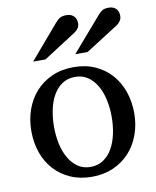

<svg xmlns="http://www.w3.org/2000/svg" viewBox="-84 -798 711 874"><g transform="rotate(-10 272.0 -360.5)"><path d="M405.8 -241.2Q405.8 -282.2 397.7 -319.8Q389.6 -357.4 373 -386.2Q356.4 -415 331.5 -432.1Q306.6 -449.2 272.9 -449.2Q238.3 -449.2 212.9 -432.1Q187.5 -415 171.1 -386.2Q154.8 -357.4 147 -319.8Q139.2 -282.2 139.2 -241.2Q139.2 -200.7 147.2 -163.1Q155.3 -125.5 171.9 -96.7Q188.5 -67.9 213.4 -50.5Q238.3 -33.2 272 -33.2Q306.2 -33.2 331.5 -50.3Q356.9 -67.4 373.3 -96.2Q389.6 -125 397.7 -162.6Q405.8 -200.2 405.8 -241.2ZM509.8 -240.2Q509.8 -187 492.9 -140.9Q476.1 -94.7 445.1 -60.8Q414.1 -26.9 369.9 -7.3Q325.7 12.2 271 12.2Q216.3 12.2 172.4 -7.1Q128.4 -26.4 97.7 -60.1Q66.9 -93.8 50.5 -139.9Q34.2 -186 34.2 -240.2Q34.2 -293.5 50.8 -339.8Q67.4 -386.2 98.6 -420.7Q129.9 -455.1 174.1 -474.6Q218.3 -494.1 273.9 -494.1Q329.6 -494.1 373.5 -474.1Q417.5 -454.1 447.8 -419.7Q478 -385.3 493.9 -339.1Q509.8 -293 509.8 -240.2ZM329.1 -688Q329.1 -674.3 322.5 -664.6Q315.9 -654.8 305.2 -647.9L154.3 -550.8H97.2L230 -706.1Q235.8 -712.4 241 -717.5Q246.1 -722.7 252 -726.1Q257.8 -729.5 265.4 -731.2Q272.9 -732.9 283.2 -732.9Q295.9 -732.9 304.7 -728.8Q313.5 -724.6 318.8 -718.3Q324.2 -711.9 326.7 -703.9Q329.1 -695.8 329.1 -688ZM523.9 -688Q523.9 -674.3 517.3 -664.6Q510.7 -654.8 501 -647.9L349.1 -550.8H292L426.3 -706.1Q436.5 -718.8 447.3 -725.8Q458 -732.9 478 -732.9Q491.2 -732.9 500 -728.8Q508.8 -724.6 514.2 -718.3Q519.5 -711.9 521.7 -703.9Q523.9 -695.8 523.9 -688Z"/></g></svg>

Font: Charis SIL Phon
Style: Regular
Weight: 400
Foundry: SIL International
Version: Version 5.000